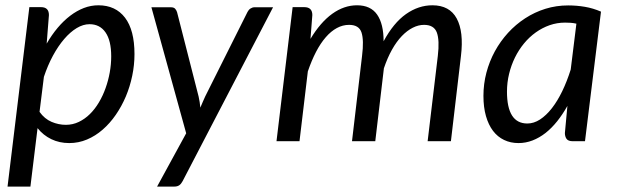

<svg xmlns="http://www.w3.org/2000/svg" viewBox="-20 -534 2334 726"><path d="M129.5 -111Q148.5 -84.5 175 -73.2Q201.5 -62 229 -62Q255 -62 278 -73Q301 -84 320 -102.8Q339 -121.5 354 -146.8Q369 -172 379.2 -200.8Q389.5 -229.5 395 -260.2Q400.5 -291 400.5 -321Q400.5 -380.5 379 -411.5Q357.5 -442.5 318.5 -442.5Q294.5 -442.5 270 -427.8Q245.5 -413 222.8 -386.5Q200 -360 180.2 -323.5Q160.5 -287 146 -243.5ZM156.5 -369Q175.5 -402 198 -428.8Q220.5 -455.5 245.5 -474.5Q270.5 -493.5 297.2 -503.8Q324 -514 352 -514Q417 -514 452.8 -467Q488.5 -420 488.5 -329.5Q488.5 -288.5 480 -247.5Q471.5 -206.5 455.8 -169.2Q440 -132 417.8 -99.8Q395.5 -67.5 368.2 -43.8Q341 -20 309 -6.5Q277 7 242 7Q204.5 7 174 -7.8Q143.5 -22.5 122 -49.5L95 171.5H8.5L91 -507H135Q165 -507 165 -477Z M1012.5 -506.5 670.5 151Q665 161.5 657.8 166.5Q650.5 171.5 639.5 171.5H574L684 -30L552.5 -506.5H626Q637 -506.5 642 -501.2Q647 -496 649.5 -488L731 -169Q733.5 -158.5 735 -148Q736.5 -137.5 737.5 -127Q742 -137.5 746.5 -148.2Q751 -159 756 -169.5L916 -489Q920 -497 927.2 -501.8Q934.5 -506.5 942 -506.5Z M1025.5 0 1086.5 -507H1130.5Q1161 -507 1161 -477L1154 -387Q1191.5 -449.5 1236.2 -481.8Q1281 -514 1330 -514Q1381.5 -514 1406 -478.8Q1430.5 -443.5 1430.5 -378Q1468 -447.5 1515.2 -480.8Q1562.5 -514 1615 -514Q1680 -514 1707 -464Q1734 -414 1723 -322.5L1685 0H1597L1635.5 -322.5Q1642.5 -382 1631.8 -411Q1621 -440 1583.5 -440Q1562 -440 1540.8 -429.2Q1519.5 -418.5 1499.5 -397.8Q1479.5 -377 1462.2 -346.2Q1445 -315.5 1431.5 -275.5V-275L1399 0H1311L1349 -322.5Q1356.5 -382 1347 -411Q1337.5 -440 1300 -440Q1276 -440 1253.8 -428Q1231.5 -416 1211.8 -393.2Q1192 -370.5 1175 -337.8Q1158 -305 1144 -264L1112.5 0Z M2159.5 -444.5Q2148.5 -447 2137.8 -447.8Q2127 -448.5 2116.5 -448.5Q2086.5 -448.5 2058.5 -438.8Q2030.5 -429 2006 -411.5Q1981.5 -394 1961.5 -369.8Q1941.5 -345.5 1927.2 -316.5Q1913 -287.5 1905 -254.8Q1897 -222 1897 -187.5Q1897 -67 1974 -67Q1998.5 -67 2022 -82.2Q2045.5 -97.5 2066.8 -124.8Q2088 -152 2106 -189.2Q2124 -226.5 2138 -271ZM2125.5 -133.5Q2107.5 -101.5 2086.8 -75.5Q2066 -49.5 2042.8 -31.2Q2019.5 -13 1993.8 -3Q1968 7 1940.5 7Q1910.5 7 1886 -4.8Q1861.5 -16.5 1844.2 -39.2Q1827 -62 1817.5 -95.2Q1808 -128.5 1808 -171.5Q1808 -216.5 1819.2 -259.2Q1830.5 -302 1851.2 -340Q1872 -378 1901 -409.8Q1930 -441.5 1965.8 -464.8Q2001.5 -488 2042.5 -500.8Q2083.5 -513.5 2128.5 -513.5Q2161 -513.5 2191.8 -508.2Q2222.5 -503 2252.5 -490L2192 0H2146Q2128.5 0 2122.2 -9Q2116 -18 2116 -31Z"/></svg>

Font: Lato 2
Style: Italic
Weight: 400
Italic angle: -7°
Designer: Lukasz Dziedzic with Adam Twardoch and Botio Nikoltchev
Foundry: tyPoland Lukasz Dziedzic
Version: Version 2.015; 2015-08-06; http://www.latofonts.com/